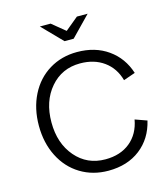

<svg xmlns="http://www.w3.org/2000/svg" viewBox="-131 -1010 983 1122"><g transform="rotate(-15 360.5 -449.0)"><path d="M386.2 -708Q495.6 -708 573.2 -653.1Q650.9 -598.1 681.2 -502.9L609.9 -478Q588.9 -554.2 530 -596.7Q471.2 -639.2 386.2 -639.2Q275.9 -639.2 206.1 -557.9Q136.2 -476.6 136.2 -349.1Q136.2 -221.7 206.1 -140.4Q275.9 -59.1 386.2 -59.1Q477.1 -59.1 535.9 -107.2Q594.7 -155.3 609.9 -240.2L681.2 -214.8Q656.7 -110.4 579.1 -50.3Q501.5 9.8 386.2 9.8Q292 9.8 217.5 -35.6Q143.1 -81.1 101.6 -163.1Q60.1 -245.1 60.1 -349.1Q60.1 -453.1 101.6 -535.2Q143.1 -617.2 217.5 -662.6Q292 -708 386.2 -708ZM504.9 -908.2 388.2 -788.1H333L215.8 -908.2H280.8L360.8 -842.8L439.9 -908.2Z"/></g></svg>

Font: LT Superior
Style: Regular
Weight: 400
Designer: Daniel Lyons
Foundry: LyonsType
Version: Version 1.000